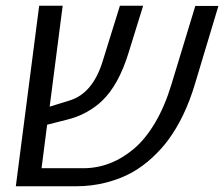

<svg xmlns="http://www.w3.org/2000/svg" viewBox="-20 -650 782 670"><path d="M270.5 -63Q366.7 -63 447.3 -130.9Q487.8 -165 521.5 -222.2Q555.2 -279.3 578.1 -355L661.6 -629.4H742.2L659.7 -355Q625.5 -241.2 567.4 -162.1Q544.9 -131.3 512 -100.6Q479 -69.8 440.9 -48.3Q402.8 -26.9 352.1 -13.4Q301.3 0 244.1 0H35.2L116.7 -629.9H198.7L153.3 -277.8L222.7 -299.3Q303.2 -323.7 337.9 -435.1L398.4 -629.9H479.5L428.2 -464.4Q394 -354 336.9 -298.8Q314.9 -277.3 283 -259.3Q251 -241.2 211.9 -231.9L144.5 -214.8L125 -63Z"/></svg>

Font: Open Sans Hebrew
Style: Italic
Weight: 400
Italic angle: -12°
Foundry: Ascender Corporation, Yanek Iontef
Version: Version 2.001;PS 002.001;hotconv 1.0.70;makeotf.lib2.5.58329